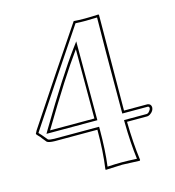

<svg xmlns="http://www.w3.org/2000/svg" viewBox="-95 -691 704 774"><g transform="rotate(-15 257.0 -303.5)"><path d="M261.2 -162.1H84Q57.6 -162.6 50.8 -168.9L36.1 -187Q32.7 -192.9 23.4 -201.7Q17.6 -208 17.1 -210Q17.6 -211.4 23.9 -223.1Q164.1 -435.5 282.2 -609.9Q323.7 -606.4 384.8 -609.9L387.2 -607.9L384.8 -209H482.9Q497.1 -207 498 -192.9Q498 -177.2 481 -166Q474.1 -162.1 469.2 -162.1H384.8Q386.2 -72.3 396 0L394 2.9Q392.6 2.9 321.8 0L252 2.9L251 0Q261.2 -70.8 261.2 -162.1ZM261.2 -498Q193.4 -405.3 76.2 -209H261.2ZM271 -171.9V-162.1Q271 -74.2 262.2 -7.8Q296.4 -9.8 321.8 -9.8Q348.1 -9.8 384.8 -7.8Q376 -77.6 375 -161.6V-171.9H469.2Q478 -171.9 486.3 -187Q487.8 -190.9 487.8 -192.9Q485.4 -198.7 482.9 -199.2H375V-209Q375 -498.5 377 -599.6Q326.2 -597.2 287.1 -599.6Q169.4 -424.8 32.7 -217.8Q31.2 -215.3 28.3 -210.9Q40.5 -198.2 44.4 -192.9L58.6 -175.8Q64.9 -172.4 84 -171.9ZM252.9 -503.9 271 -528.3V-199.2H58.6L67.4 -214.4Q184.6 -411.1 252.9 -503.9Z"/></g></svg>

Font: Linux Biolinum Outline O
Style: Bold
Weight: 700
Designer: Philipp H. Poll
Foundry: Philipp H. Poll
Version: Version 0.9.2